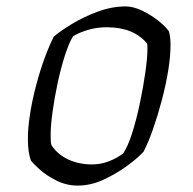

<svg xmlns="http://www.w3.org/2000/svg" viewBox="-20 -579 601 599"><path d="M223 0Q187 0 155.5 -16Q124 -32 103 -51Q82 -70 76 -79Q67 -105 67 -145Q67 -181 74 -225Q81 -269 93 -314Q105 -359 119.5 -398.5Q134 -438 148 -465Q168 -482 204 -504Q240 -526 284.5 -542.5Q329 -559 372 -559Q396 -559 424 -545.5Q452 -532 475 -513.5Q498 -495 507 -481Q512 -465 512 -439Q512 -402 504.5 -357Q497 -312 484.5 -265Q472 -218 457.5 -176.5Q443 -135 428 -106Q410 -86 376.5 -61.5Q343 -37 303 -18.5Q263 0 223 0ZM267 -66Q293 -66 317.5 -75Q342 -84 364 -100Q379 -122 392.5 -164.5Q406 -207 416.5 -257.5Q427 -308 433.5 -353.5Q440 -399 440 -427Q440 -441 439 -443Q397 -494 313 -494Q283 -494 255.5 -486Q228 -478 208 -466Q195 -445 182.5 -406Q170 -367 160 -320.5Q150 -274 144 -230.5Q138 -187 138 -158Q138 -145 138.5 -136.5Q139 -128 142 -124Q161 -96 194 -81Q227 -66 267 -66Z"/></svg>

Font: Texturina Extralight
Style: Italic
Weight: 200
Italic angle: -11°
Designer: Guillermo Torres Carreño
Foundry: Omnibus-Type
Version: Version 1.002; ttfautohint (v1.8.3)